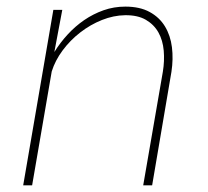

<svg xmlns="http://www.w3.org/2000/svg" viewBox="-20 -558 627 578"><path d="M143.6 -401.4Q161.1 -429.7 183.8 -454.3Q206.5 -479 233.6 -497.6Q260.7 -516.1 291.7 -527.1Q322.8 -538.1 357.4 -538.1Q400.9 -538.1 430.4 -522Q460 -505.9 476.6 -478.5Q493.2 -451.2 497.6 -415.8Q502 -380.4 496.1 -341.8L438 0H411.1L470.2 -341.8Q475.6 -374.5 472.9 -405.5Q470.2 -436.5 457 -460.2Q443.8 -483.9 419.2 -498.3Q394.5 -512.7 356.4 -512.2Q321.8 -511.7 286.9 -497.8Q252 -483.9 221.7 -460.4Q191.4 -437 168.7 -406.5Q146 -376 135.7 -342.8L76.7 0H49.8L140.6 -528.3H167.5L143.6 -401.4Z"/></svg>

Font: TypoPRO Roboto Mono
Style: Italic
Weight: 250
Designer: Google
Version: Version 2.000986; 2015; ttfautohint (v1.3)